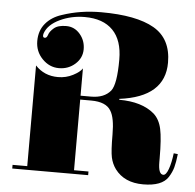

<svg xmlns="http://www.w3.org/2000/svg" viewBox="-52 -772 845 834"><g transform="rotate(5 370.5 -354.5)"><path d="M452 -521Q452 -605 409.5 -648.5Q367 -692 287 -692Q229 -692 179 -668.5Q129 -645 115 -607Q113 -600 113 -596Q113 -587 121.5 -587Q130 -587 134.5 -601.5Q139 -616 156.5 -631Q174 -646 210 -646Q246 -646 270 -618Q294 -590 294 -552Q294 -514 264.5 -487.5Q235 -461 193.5 -461Q152 -461 121 -493Q90 -525 90 -570.5Q90 -616 116 -647Q142 -678 186 -692Q265 -719 356 -719Q510 -719 587 -674.5Q664 -630 664 -526Q664 -376 467 -351V-347Q566 -347 620 -301Q646 -278 655 -236.5Q664 -195 664 -109V-93Q664 -39 686 -39Q698 -39 708 -66.5Q718 -94 723 -136L741 -134Q737 -98 731 -76Q725 -54 711 -32Q684 10 602 10Q520 10 479 -45Q463 -67 457 -94.5Q451 -122 451 -194.5Q451 -267 432 -297Q411 -333 346 -333H298V-25H361V-9H30V-25H94V-464Q133 -422 193 -422Q228 -422 258 -437.5Q288 -453 298 -469V-350H344Q401 -350 429 -384Q452 -413 452 -521Z"/></g></svg>

Font: Elsie Swash Caps Black
Style: Regular
Weight: 900
Designer: Alejandro Inler
Foundry: Alejandro Inler
Version: 1.003